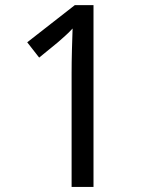

<svg xmlns="http://www.w3.org/2000/svg" viewBox="-20 -734 591 754"><path d="M347.2 0H261.2V-445.8Q261.2 -466.8 261.5 -490.7Q261.7 -514.6 262.5 -538.3Q263.2 -562 263.9 -583.7Q264.6 -605.5 265.1 -622.1Q256.8 -613.3 250.5 -606.9Q244.1 -600.6 237.5 -594.7Q231 -588.9 223.6 -582.3Q216.3 -575.7 206.1 -566.9L133.8 -507.8L86.9 -567.9L273.9 -713.9H347.2Z"/></svg>

Font: Battambang
Style: Regular
Weight: 400
Foundry: Danh Hong
Version: Version 2.00 February 6, 2013